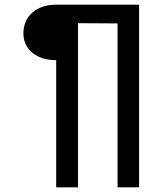

<svg xmlns="http://www.w3.org/2000/svg" viewBox="-20 -720 694 820"><path d="M574 80H482V-620L313 -621V80H220V-463Q157 -463 118.5 -494.5Q80 -526 80 -578Q80 -633 118.5 -666.5Q157 -700 220 -700H574Z"/></svg>

Font: Goli
Style: Regular
Weight: 400
Designer: jaikishan Patel
Foundry: MagicType
Version: Version 1.000